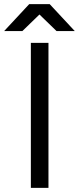

<svg xmlns="http://www.w3.org/2000/svg" viewBox="-56 -907 381 927"><path d="M93 0V-700H178V0ZM217 -757 86 -884V-887H184L305 -757ZM-36 -757 85 -887H183V-884L52 -757Z"/></svg>

Font: Figtree Light
Style: Regular
Weight: 400
Version: Version 2.002